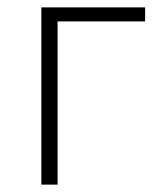

<svg xmlns="http://www.w3.org/2000/svg" viewBox="-20 -500 439 520"><path d="M92 0V-480H373V-442H136V0Z"/></svg>

Font: hySource Sans Pro Light
Style: Regular
Weight: 300
Designer: Paul D. Hunt
Foundry: Adobe Systems Incorporated
Version: Version 2.021;PS 2.000;hotconv 1.0.86;makeotf.lib2.5.63406